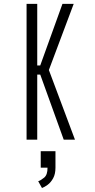

<svg xmlns="http://www.w3.org/2000/svg" viewBox="-20 -720 490 990"><path d="M117 0V-700H172V-382.5H187.5L302 -700H360L232 -359L366.5 0H308.5L187.5 -335.5H172V0ZM190 144.5V59.5H266V144.5Q266 177.5 254 199.2Q242 221 225.5 233Q209 245 196.5 249.5L177 214.5Q190 210.5 207.8 195.8Q225.5 181 225 144.5Z"/></svg>

Font: Trispace Condensed ExtraLight
Style: Regular
Weight: 200
Width: 3
Designer: Tyler Finck
Foundry: Etcetera Type Company
Version: Version 1.210; ttfautohint (v1.8.3)